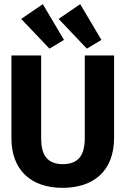

<svg xmlns="http://www.w3.org/2000/svg" viewBox="-20 -890 603 924"><path d="M218 -656 288 -698 186 -870 82 -799ZM398 -656 468 -698 366 -870 262 -799ZM281 14C425 14 529 -62 529 -227V-623H388V-226C388 -147 361 -100 282 -100C206 -100 178 -147 178 -223V-623H35V-224C35 -75 126 14 281 14Z"/></svg>

Font: Inconsolata SemiExpanded Black
Style: Regular
Weight: 900
Width: 6
Monospace: yes
Designer: Raph Levien, Cyreal, Brenton Simpson
Foundry: Raph Levien, Cyreal, Google
Version: Version 3.100